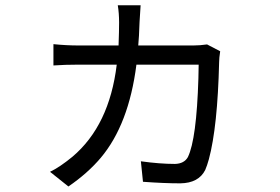

<svg xmlns="http://www.w3.org/2000/svg" viewBox="-20 -633 1040 714"><path d="M750 -467.8 798.8 -442.4Q794.9 -417 794.9 -402.3Q789.1 -161.1 756.8 -41Q750 -16.6 743.2 -1Q718.8 47.9 650.4 48.8Q589.8 48.8 511.7 43L503.9 -33.2Q574.2 -23.4 630.9 -23.4Q665 -24.4 678.7 -48.8Q710.9 -115.2 717.8 -341.8Q718.8 -370.1 718.8 -392.6H487.3Q459 -169.9 354.5 -45.9Q305.7 11.7 234.4 60.5L166 5.9Q201.2 -10.7 249 -49.8Q386.7 -166 414.1 -392.6H271.5Q222.7 -392.6 178.7 -389.6V-468.8Q227.5 -463.9 271.5 -463.9H420.9Q422.9 -518.6 422.9 -548.8Q422.9 -584 418 -613.3H502.9Q502 -599.6 499 -551.8Q497.1 -493.2 494.1 -463.9H699.2Q723.6 -463.9 750 -467.8Z"/></svg>

Font: Taipei Sans TC Beta
Style: Regular
Weight: 400
Designer: JT Foundry
Foundry: JT Foundry
Version: Version 1.000